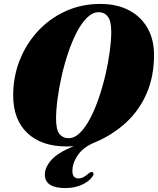

<svg xmlns="http://www.w3.org/2000/svg" viewBox="-20 -733 803 976"><path d="M490 -713Q575 -713 636.2 -680.5Q697.5 -648 730.2 -589.8Q763 -531.5 763 -454.5Q763 -345.5 725.8 -259Q688.5 -172.5 620.8 -110Q553 -47.5 461.5 -9Q404 14.5 376 55Q348 95.5 348 135.5Q348 156 356.2 165Q364.5 174 378 174Q392 174 405.2 166.8Q418.5 159.5 430 149Q442 139 450 142Q454.5 144 455.5 150.2Q456.5 156.5 448.5 166.5Q430.5 191 394.5 207Q358.5 223 312 223Q208 223 208 154Q208 118.5 240 81.2Q272 44 355 9.5Q336.5 11.5 319.5 11.5Q191.5 11.5 119.2 -56.5Q47 -124.5 47 -248.5Q47 -342 79.8 -425.8Q112.5 -509.5 172.2 -574.2Q232 -639 313 -676Q394 -713 490 -713ZM265 -130Q265 -73.5 282.2 -52Q299.5 -30.5 328 -30.5Q359 -30.5 386.8 -58Q414.5 -85.5 438.8 -132Q463 -178.5 482.8 -236.2Q502.5 -294 516.5 -354.8Q530.5 -415.5 538 -471.8Q545.5 -528 545.5 -570.5Q545.5 -626.5 528 -648.8Q510.5 -671 482 -671Q451 -671 422.8 -643.5Q394.5 -616 370.5 -569.8Q346.5 -523.5 327 -466Q307.5 -408.5 293.8 -347.8Q280 -287 272.5 -230.2Q265 -173.5 265 -130Z"/></svg>

Font: Fraunces 72pt Black
Style: Italic
Weight: 900
Italic angle: -16°
Version: Version 1.000;[b76b70a41]